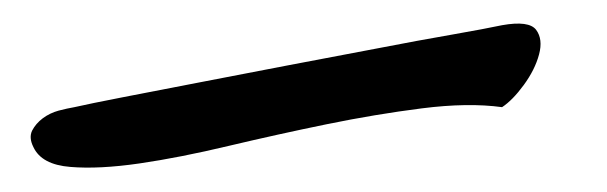

<svg xmlns="http://www.w3.org/2000/svg" viewBox="-20 -394 506 160"><path d="M7.8 -271.5Q3.9 -279.3 6.8 -285.2Q9.8 -291 15.6 -295.4Q21.5 -299.8 28.8 -301.8Q36.1 -303.7 42 -304.7Q54.7 -307.6 82.5 -313Q110.4 -318.4 145.5 -325.2Q180.7 -332 219.2 -339.4Q257.8 -346.7 293.5 -353.5Q329.1 -360.4 356.9 -365.2Q384.8 -370.1 398.4 -373Q420.9 -377 426.8 -369.1Q432.6 -361.3 429.2 -348.6Q425.8 -335.9 416.5 -323.2Q407.2 -310.5 398.4 -304.7Q370.1 -308.6 331.5 -303.7Q293 -298.8 252.4 -290.5Q211.9 -282.2 170.9 -272.5Q129.9 -262.7 96.2 -257.8Q62.5 -252.9 38.6 -254.9Q14.6 -256.8 7.8 -271.5Z"/></svg>

Font: Over the Rainbow
Style: Regular
Weight: 400
Designer: Kimberly Geswein
Foundry: Kimberly Geswein
Version: Version 1.002 2010